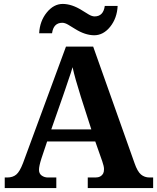

<svg xmlns="http://www.w3.org/2000/svg" viewBox="-20 -949 793 969"><path d="M388.2 -460Q358.4 -554.2 346.2 -609.9Q337.9 -580.6 327.1 -550.8L310.5 -501.5Q303.7 -482.4 297.9 -464.8L238.8 -295.9H440.9ZM222.2 -53.2H264.2V0H3.9V-53.2H16.1Q44.4 -53.2 62 -67.9Q79.6 -82.5 96.2 -126L313 -713.9H450.2L659.2 -125Q673.3 -84 691.4 -68.4Q709.5 -53.2 734.9 -53.2H752.9V0H422.9V-53.2H461.9Q489.7 -53.2 501 -74.2Q504.9 -81.5 504.9 -95.7Q504.9 -109.9 496.1 -134.8L460.9 -234.9H217.8L189 -148.9Q176.8 -110.8 176.8 -91.8Q176.8 -72.8 190.4 -63Q204.1 -53.2 222.2 -53.2ZM294.4 -834Q250 -834 242.7 -781.2H177.7Q180.7 -842.3 215.8 -885.7Q251 -929.2 296.9 -929.2Q342.8 -928.7 392.6 -897.5Q411.1 -885.7 427.7 -876Q444.3 -866.2 457.5 -866.2Q501.5 -866.2 508.8 -918.9H573.7Q570.8 -857.4 536.1 -814Q501.5 -771 455.1 -771Q409.2 -771.5 359.4 -802.7Q340.8 -814.5 324.2 -824.2Q307.6 -834 294.4 -834Z"/></svg>

Font: DroidSerif-Bold
Style: Bold
Weight: 700
Foundry: Ascender Corporation
Version: Version 1.00 build 112